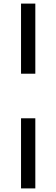

<svg xmlns="http://www.w3.org/2000/svg" viewBox="-20 -828 313 1068"><path d="M97 -418V-808H176.5V-418ZM97 220V-170H176.5V220Z"/></svg>

Font: Encode Sans Expanded Expanded
Style: Regular
Weight: 400
Width: 7
Designer: Multiple Designers
Foundry: Impallari Type
Version: Version 3.000; ttfautohint (v1.8.3) -l 8 -r 50 -G 200 -x 14 